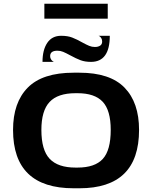

<svg xmlns="http://www.w3.org/2000/svg" viewBox="-20 -1000 816 1030"><path d="M726 -303Q726 10 406 10H375Q50 10 50 -303Q50 -450 129 -530Q208 -610 375 -610H406Q570 -610 648 -530Q726 -450 726 -303ZM574 -303Q574 -408 531 -454Q488 -500 396 -500H385Q290 -500 246 -453Q202 -406 202 -303Q202 -195 246.5 -148Q291 -101 385 -101H396Q489 -101 531.5 -147.5Q574 -194 574 -303ZM508 -808Q510 -808 514.5 -805Q519 -802 523.5 -795Q528 -788 528 -777Q528 -762 517 -755Q506 -748 489 -748Q473 -748 458.5 -754Q444 -760 422 -772Q392 -789 367.5 -798.5Q343 -808 308 -808Q259 -808 233.5 -770Q208 -732 208 -668H269Q267 -669 262.5 -672Q258 -675 253.5 -682Q249 -689 249 -699Q249 -728 288 -728Q304 -728 318.5 -722Q333 -716 357 -703Q388 -686 412 -677Q436 -668 468 -668Q569 -668 569 -808ZM558 -980V-900H218V-980Z"/></svg>

Font: Red Rose Bold
Style: Regular
Weight: 700
Designer: jaikishan Patel
Version: Version 1.000